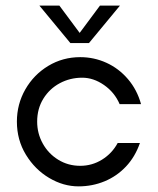

<svg xmlns="http://www.w3.org/2000/svg" viewBox="-20 -652 561 682"><path d="M40 -220Q40 -282 70 -334.5Q100 -387 151.5 -418Q203 -449 265 -449Q314 -449 358 -429Q402 -409 434.5 -371Q467 -333 481 -282H405Q387 -324 349.5 -350Q312 -376 272 -376Q229 -376 192.5 -356.5Q156 -337 134 -301.5Q112 -266 112 -220Q112 -178 132 -142Q152 -106 187 -84.5Q222 -63 265 -63Q307 -63 342.5 -85Q378 -107 398 -144H477Q460 -95 427.5 -60.5Q395 -26 351.5 -8Q308 10 259 10Q205 10 154.5 -20Q104 -50 72 -102.5Q40 -155 40 -220ZM120 -632H191L272 -523H254L335 -632H406L296 -499H230Z"/></svg>

Font: Teachers[wght]
Style: Regular
Weight: 400
Designer: Alfredo Marco Pradil & Chank Diesel
Version: Version 1.000;Glyphs 3.1.2 (3151)